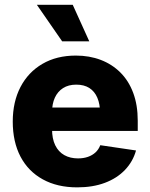

<svg xmlns="http://www.w3.org/2000/svg" viewBox="-20 -786 638 816"><path d="M308.1 10.3Q223.6 10.3 161.9 -23.7Q100.1 -57.6 67.1 -120.4Q34.2 -183.1 34.2 -269.5Q34.2 -353 67.1 -416.3Q100.1 -479.5 160.4 -514.6Q220.7 -549.8 302.2 -549.8Q359.9 -549.8 408 -531.5Q456.1 -513.2 491.5 -478Q526.9 -442.9 546.1 -391.4Q565.4 -339.8 565.4 -272.9V-229.5H93.8V-329.1H484.4L405.3 -305.7Q405.3 -343.3 393.8 -370.4Q382.3 -397.5 359.9 -411.9Q337.4 -426.3 304.2 -426.3Q271 -426.3 248 -411.6Q225.1 -397 213.1 -370.8Q201.2 -344.7 201.2 -309.1V-237.3Q201.2 -196.3 214.8 -168.5Q228.5 -140.6 253.4 -126.7Q278.3 -112.8 311.5 -112.8Q335 -112.8 353.8 -119.4Q372.6 -126 386 -138.4Q399.4 -150.9 406.2 -168.9L558.1 -146.5Q544.9 -99.1 511 -63.7Q477.1 -28.3 425.8 -9Q374.5 10.3 308.1 10.3ZM244.1 -610.4 136.7 -765.6H289.1L359.4 -610.4Z"/></svg>

Font: Inter 16pt ExtraBold
Style: Regular
Weight: 800
Version: Version 4.001;git-66647c0bb